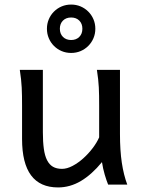

<svg xmlns="http://www.w3.org/2000/svg" viewBox="-20 -801 619 833"><path d="M449.2 0Q445.8 -8.3 441.9 -19.5Q438 -30.8 434.3 -43.5Q430.7 -56.2 427.5 -70.1Q424.3 -84 422.4 -97.7Q377.9 -43.5 330.8 -15.6Q283.7 12.2 231.9 12.2Q75.7 12.2 75.7 -197.8V-341.8Q75.7 -365.2 75.4 -384.3Q75.2 -403.3 74.2 -421.1Q73.2 -439 71.3 -457.5Q69.3 -476.1 65.9 -498H166V-227.1Q166 -185.5 170.2 -155.5Q174.3 -125.5 184.1 -106.2Q193.8 -86.9 209.7 -77.6Q225.6 -68.4 249 -68.4Q270.5 -68.4 294.9 -81.3Q319.3 -94.2 341.6 -114.3Q363.8 -134.3 382.1 -158.4Q400.4 -182.6 410.2 -205.1V-341.8Q410.2 -365.7 409.9 -385Q409.7 -404.3 408.7 -421.9Q407.7 -439.5 405.8 -457.5Q403.8 -475.6 400.4 -498H500.5V-219.7Q500.5 -148.4 508.5 -95Q516.6 -41.5 532.2 0ZM183.6 -676.3Q183.6 -698.2 191.7 -717.3Q199.7 -736.3 214.1 -750.7Q228.5 -765.1 247.6 -773.2Q266.6 -781.2 288.6 -781.2Q310.5 -781.2 329.6 -773.2Q348.6 -765.1 363 -750.7Q377.4 -736.3 385.5 -717.3Q393.6 -698.2 393.6 -676.3Q393.6 -654.3 385.5 -635.3Q377.4 -616.2 363 -601.8Q348.6 -587.4 329.6 -579.3Q310.5 -571.3 288.6 -571.3Q266.6 -571.3 247.6 -579.3Q228.5 -587.4 214.1 -601.8Q199.7 -616.2 191.7 -635.3Q183.6 -654.3 183.6 -676.3ZM337.4 -676.3Q337.4 -698.2 324 -711.7Q310.5 -725.1 288.6 -725.1Q266.6 -725.1 253.2 -711.7Q239.7 -698.2 239.7 -676.3Q239.7 -654.3 253.2 -640.9Q266.6 -627.4 288.6 -627.4Q310.5 -627.4 324 -640.9Q337.4 -654.3 337.4 -676.3Z"/></svg>

Font: Andika Am
Style: Regular
Weight: 400
Designer: Victor Gaultney, Annie Olsen, Julie Remington, Don Collingsworth, Eric Hays, Becca Hirsbrunner
Foundry: SIL International
Version: Version 5.000